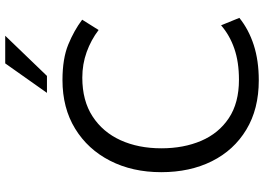

<svg xmlns="http://www.w3.org/2000/svg" viewBox="-158 -843 1012 736"><g transform="rotate(-90 348.0 -475.0)"><path d="M408 11Q298 11 219 -36.8Q140 -84.5 98 -168.8Q56 -253 56 -363Q56 -473.5 99.8 -559Q143.5 -644.5 222.8 -693Q302 -741.5 409 -741.5Q491.5 -741.5 545.5 -719.2Q599.5 -697 640.5 -666L601 -603Q563 -632 516.5 -648.8Q470 -665.5 418.5 -665.5Q330 -665.5 269.8 -626.2Q209.5 -587 178.5 -518.8Q147.5 -450.5 147.5 -362.5Q147.5 -277 176.2 -209.8Q205 -142.5 263.2 -103.8Q321.5 -65 410.5 -65Q478.5 -65 529.8 -82.8Q581 -100.5 619 -133.5L647.5 -63.5Q603 -27.5 543.2 -8.2Q483.5 11 408 11ZM360 -801 473 -961H579L425 -801Z"/></g></svg>

Font: Mooli
Style: Regular
Weight: 400
Designer: Vernon Adams
Foundry: Vernon Adams
Version: Version 1.000; ttfautohint (v1.8.4.7-5d5b);gftools[0.9.33]